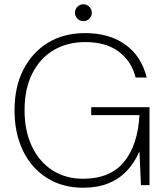

<svg xmlns="http://www.w3.org/2000/svg" viewBox="-20 -867 780 899"><path d="M369 12Q272 12 199.5 -34Q127 -80 87.5 -161.5Q48 -243 48 -351Q48 -459 89 -540Q130 -621 204 -666.5Q278 -712 379 -712Q492 -712 567 -658Q642 -604 667 -504H615Q596 -580 536.5 -625Q477 -670 379 -670Q295 -670 231 -632Q167 -594 131 -522.5Q95 -451 95 -351Q95 -253 130 -180.5Q165 -108 226.5 -69Q288 -30 369 -30Q495 -30 560 -108Q625 -186 633 -328H407V-365H680V0H640L633 -158Q609 -103 572 -65Q535 -27 485 -7.5Q435 12 369 12ZM371 -768Q354 -768 342.5 -779.5Q331 -791 331 -807Q331 -824 342.5 -835.5Q354 -847 371 -847Q387 -847 398.5 -835Q410 -823 410 -807Q410 -792 398.5 -780Q387 -768 371 -768Z"/></svg>

Font: DM Sans 24pt ExtraLight
Style: Regular
Weight: 250
Designer: Colophon Foundry, Jonny Pinhorn
Foundry: Colophon Foundry
Version: Version 4.004;gftools[0.9.30]